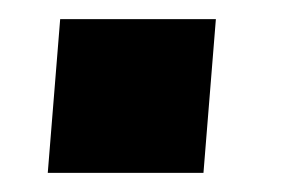

<svg xmlns="http://www.w3.org/2000/svg" viewBox="-20 -181 302 201"><path d="M43 -161H206L193 0H30Z"/></svg>

Font: Muli ExtraBold
Style: Italic
Weight: 800
Italic angle: -4.541°
Designer: Vernon Adams
Foundry: Vernon Adams
Version: Version 2.000